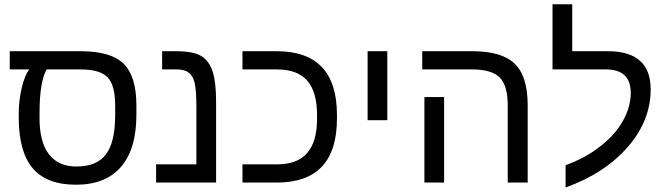

<svg xmlns="http://www.w3.org/2000/svg" viewBox="-20 -832 3034 875"><path d="M65.4 -313.5Q65.4 -373 79.1 -432.6Q93.8 -491.2 113.3 -515.6Q83 -515.6 24.4 -515.6Q24.4 -519.5 24.4 -524.4Q24.4 -547.9 24.4 -598.6Q105.5 -598.6 348.6 -598.6Q484.4 -598.6 543 -542Q601.6 -484.4 601.6 -351.6Q601.6 -336.9 601.6 -308.6Q601.6 -152.3 531.2 -71.3Q460.9 9.8 326.2 9.8Q192.4 9.8 128.9 -65.4Q65.4 -140.6 65.4 -296.9Q65.4 -302.7 65.4 -313.5ZM192.4 -515.6Q160.2 -458 160.2 -317.4Q160.2 -309.6 160.2 -292Q160.2 -184.6 203.1 -128.9Q246.1 -73.2 328.1 -73.2Q421.9 -73.2 462.9 -128.9Q504.9 -183.6 504.9 -308.6Q504.9 -323.2 504.9 -351.6Q504.9 -442.4 470.7 -479.5Q435.5 -515.6 347.7 -515.6Q295.9 -515.6 192.4 -515.6Z M964.8 0Q896.5 0 691.4 0Q691.4 -3.9 691.4 -7.8Q691.4 -31.2 691.4 -83Q737.3 -83 875 -83Q875 -147.5 875 -341.8Q875 -419.9 867.2 -454.1Q859.4 -487.3 839.8 -501Q821.3 -515.6 785.2 -515.6Q762.7 -515.6 718.8 -515.6Q718.8 -537.1 718.8 -598.6Q735.4 -598.6 782.2 -598.6Q860.4 -598.6 896.5 -577.1Q932.6 -555.7 949.2 -505.9Q964.8 -457 964.8 -367.2Q964.8 -245.1 964.8 0Z M1515.6 -291Q1515.6 0 1241.2 0Q1188.5 0 1085 0Q1085 -3.9 1085 -7.8Q1085 -31.2 1085 -83Q1124 -83 1242.2 -83Q1335.9 -83 1379.9 -134.8Q1424.8 -186.5 1424.8 -290Q1424.8 -295.9 1424.8 -308.6Q1424.8 -413.1 1379.9 -464.8Q1335 -515.6 1242.2 -515.6Q1190.4 -515.6 1085 -515.6Q1085 -537.1 1085 -598.6Q1124 -598.6 1241.2 -598.6Q1515.6 -598.6 1515.6 -308.6Q1515.6 -302.7 1515.6 -291Z M1655.3 -598.6Q1677.7 -598.6 1745.1 -598.6Q1745.1 -520.5 1745.1 -284.2Q1722.7 -284.2 1655.3 -284.2Q1655.3 -303.7 1655.3 -334Q1655.3 -422.9 1655.3 -598.6Z M2003.9 0Q1981.4 0 1914.1 0Q1914.1 -24.4 1914.1 -97.7Q1914.1 -116.2 1914.1 -143.6Q1914.1 -225.6 1914.1 -389.6Q1936.5 -389.6 2003.9 -389.6Q2003.9 -292 2003.9 0ZM2384.8 0Q2361.3 0 2293.9 0Q2293.9 -87.9 2293.9 -351.6Q2293.9 -441.4 2257.8 -478.5Q2220.7 -515.6 2131.8 -515.6Q2055.7 -515.6 1904.3 -515.6Q1904.3 -537.1 1904.3 -598.6Q1961.9 -598.6 2133.8 -598.6Q2267.6 -598.6 2326.2 -541Q2384.8 -484.4 2384.8 -351.6Q2384.8 -234.4 2384.8 0Z M2557.6 -79.1Q2651.4 -113.3 2717.8 -167Q2785.2 -219.7 2819.3 -282.2Q2854.5 -344.7 2854.5 -409.2Q2854.5 -515.6 2741.2 -515.6Q2660.2 -515.6 2498 -515.6Q2498 -527.3 2498 -544.9Q2498 -597.7 2498 -702.1Q2498 -729.5 2498 -812.5Q2520.5 -812.5 2587.9 -812.5Q2587.9 -759.8 2587.9 -598.6Q2628.9 -598.6 2750 -598.6Q2945.3 -598.6 2945.3 -424.8Q2945.3 -282.2 2840.8 -162.1Q2736.3 -42 2557.6 22.5Q2557.6 -11.7 2557.6 -79.1Z"/></svg>

Font: Noto Sans Hebrew DECATHLON 
Style: Regular
Weight: 400
Designer: Monotype Design team
Version: Version 1.03 uh